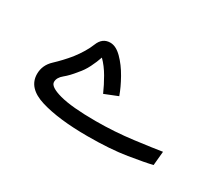

<svg xmlns="http://www.w3.org/2000/svg" viewBox="-51 -276 435 380"><g transform="rotate(30 166.5 -86.5)"><path d="M168 5Q102 5 61 -7.5Q20 -20 20 -52Q20 -72 35.5 -86.5Q51 -101 65 -118Q82 -140 89.5 -159Q97 -178 115 -178Q128 -178 141.5 -164.5Q155 -151 166 -131.5Q177 -112 183 -95L153 -83Q146 -99 136.5 -115.5Q127 -132 115 -144Q111 -132 104.5 -119Q98 -106 89 -96Q78 -82 67.5 -73.5Q57 -65 57 -55Q57 -44 84.5 -36.5Q112 -29 167 -29Q210 -29 252.5 -34.5Q295 -40 313 -43L310 -11Q294 -7 257 -1Q220 5 168 5Z"/></g></svg>

Font: Noto Sans Arabic UI SmCn Lt
Style: Regular
Weight: 300
Width: 4
Designer: Monotype Design Team, Nadine Chahine and Nizar Qandah
Foundry: Monotype Imaging Inc.
Version: Version 2.010; ttfautohint (v1.8.4.7-5d5b)